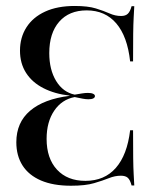

<svg xmlns="http://www.w3.org/2000/svg" viewBox="-20 -602 518 634"><path d="M214.5 11.3Q155.6 11.3 115.3 -6Q75 -23.4 54.4 -55.6Q33.9 -87.9 33.9 -132.3Q33.9 -197.6 79.4 -236.3Q125 -275 209.7 -285.5V-286.3Q160.5 -291.9 123.4 -310.9Q86.3 -329.8 66.1 -361.3Q46 -392.7 46 -434.7Q46 -478.2 67.3 -511.7Q88.7 -545.2 129 -563.7Q169.4 -582.3 226.6 -582.3Q270.2 -582.3 296.4 -574.2Q322.6 -566.1 341.5 -557.7Q360.5 -549.2 379.8 -549.2Q394.4 -549.2 402 -556.5Q409.7 -563.7 414.5 -581.5H423.4Q422.6 -565.3 421.4 -544.4Q420.2 -523.4 419.8 -489.5Q419.4 -455.6 419.4 -399.2H409.7Q400.8 -481.5 364.1 -524.6Q327.4 -567.7 266.1 -567.7Q208.1 -567.7 175.4 -530.2Q142.7 -492.7 142.7 -426.6Q142.7 -371.8 165.3 -334.7Q187.9 -297.6 226.6 -289.5Q240.3 -291.9 250.8 -293.5Q261.3 -295.2 270.2 -295.2Q281.5 -295.2 287.5 -292.3Q293.5 -289.5 293.5 -284.7Q293.5 -279.8 287.9 -277Q282.3 -274.2 271.8 -274.2Q263.7 -274.2 252.8 -276.2Q241.9 -278.2 226.6 -281.5Q183.9 -273.4 158.9 -236.3Q133.9 -199.2 133.9 -143.5Q133.9 -79 168.1 -41.9Q202.4 -4.8 262.1 -4.8Q325 -4.8 362.5 -47.6Q400 -90.3 409.7 -171.8H419.4Q419.4 -115.3 419.8 -81.5Q420.2 -47.6 421.4 -27Q422.6 -6.5 423.4 10.5H414.5Q409.7 -8.1 402 -14.9Q394.4 -21.8 379 -21.8Q359.7 -21.8 339.5 -13.7Q319.4 -5.6 290.7 2.8Q262.1 11.3 214.5 11.3Z"/></svg>

Font: Playfair 144pt SemiCondensed Medium
Style: Regular
Weight: 500
Width: 4
Designer: Claus Eggers Sørensen
Foundry: Claus Eggers Sørensen
Version: Version 2.203